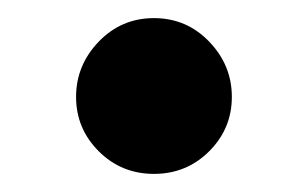

<svg xmlns="http://www.w3.org/2000/svg" viewBox="-20 -177 340 212"><path d="M150 15Q114 15 89 -10Q64 -35 64 -70Q64 -105 89 -131Q114 -157 150 -157Q186 -157 211 -131Q236 -105 236 -70Q236 -35 211 -10Q186 15 150 15Z"/></svg>

Font: DM Serif Display
Style: Regular
Weight: 400
Designer: Colophon Foundry, Frank Grießhammer
Foundry: Colophon Foundry
Version: Version 5.200; ttfautohint (v1.8.3)